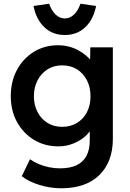

<svg xmlns="http://www.w3.org/2000/svg" viewBox="-20 -781 696 1031"><path d="M97 165 141 74Q162 89 188 100Q214 111 243.5 117Q273 123 302 123Q355 123 390.5 106.5Q426 90 444 56.5Q462 23 462 -27V-124L480 -117Q474 -86 447 -58Q420 -30 379 -12.5Q338 5 295 5Q220 5 162.5 -30Q105 -65 71.5 -125.5Q38 -186 38 -265Q38 -344 71 -405.5Q104 -467 161.5 -502.5Q219 -538 291 -538Q321 -538 349 -531Q377 -524 400.5 -511Q424 -498 443 -482Q462 -466 474 -448Q486 -430 489 -413L463 -405L465 -527H586V-36Q586 28 567 77Q548 126 512 160.5Q476 195 425 212.5Q374 230 309 230Q250 230 191.5 212Q133 194 97 165ZM466 -264Q466 -313 446.5 -350.5Q427 -388 393 -409Q359 -430 314 -430Q269 -430 235 -408.5Q201 -387 181.5 -349.5Q162 -312 162 -264Q162 -217 181.5 -179.5Q201 -142 235 -121Q269 -100 314 -100Q359 -100 393.5 -121Q428 -142 447 -179Q466 -216 466 -264ZM160 -749 244 -761Q256 -725 278 -703.5Q300 -682 328 -682Q356 -682 378 -703.5Q400 -725 412 -761L496 -749Q482 -677 438 -635Q394 -593 328 -593Q262 -593 218 -635Q174 -677 160 -749Z"/></svg>

Font: Mach Medium
Style: Regular
Weight: 500
Version: Version 1.002